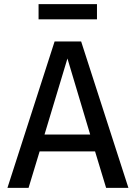

<svg xmlns="http://www.w3.org/2000/svg" viewBox="-20 -907 655 927"><path d="M439 -175.9H171.3L117.9 0H15.9L243.6 -706.7H371.8L600 0H492.3ZM194.9 -257.4H415.4L305.6 -624.6ZM448.2 -813.8H166.2V-887.2H448.2Z"/></svg>

Font: Fira Code Retina
Style: Regular
Weight: 450
Monospace: yes
Designer: Carrois Corporate, Edenspiekermann AG, Nikita Prokopov
Foundry: Carrois Corporate, Edenspiekermann AG, Nikita Prokopov
Version: Version 6.002